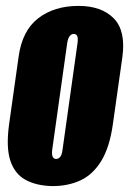

<svg xmlns="http://www.w3.org/2000/svg" viewBox="-20 -618 438 651"><path d="M158 13Q104 12 67 -8Q30 -28 15 -73.5Q0 -119 11 -198L43 -425Q55 -514 109.5 -556Q164 -598 246 -598Q324 -598 365.5 -556Q407 -514 395 -425L363 -199Q352 -119 323.5 -72.5Q295 -26 253 -6.5Q211 13 158 13ZM170 -79Q178 -79 184 -86Q190 -93 192 -110L243 -473Q245 -490 241.5 -496.5Q238 -503 230 -503Q223 -503 217 -496.5Q211 -490 208 -473L157 -110Q155 -93 159 -86Q163 -79 170 -79Z"/></svg>

Font: Alumni Sans Thin Black
Style: Italic
Weight: 900
Italic angle: -8°
Version: Version 1.016